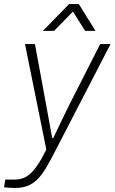

<svg xmlns="http://www.w3.org/2000/svg" viewBox="-51 -743 564 945"><path d="M160 -591H215L308 -686L368 -591H419L337 -723H289ZM24 182C125 182 160 118 221 0L493 -526H442L293 -233C272 -191 234 -112 211 -63H206C197 -112 183 -191 175 -233L121 -526H72L177 -7C113 123 72 141 16 141H-25L-31 179C-16 181 11 182 24 182Z"/></svg>

Font: Archivo Thin
Style: Italic
Weight: 100
Italic angle: -10°
Designer: Hector Gatti
Foundry: Omnibus-Type
Version: Version 2.001